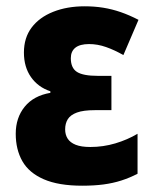

<svg xmlns="http://www.w3.org/2000/svg" viewBox="-20 -580 487 610"><path d="M334 -339V-230H281Q245 -230 224.5 -222.5Q204 -215 195.5 -201.5Q187 -188 187 -169Q187 -152 195 -139.5Q203 -127 220.5 -120Q238 -113 267 -113Q308 -113 346.5 -124.5Q385 -136 417 -155V-28Q392 -15 365.5 -6.5Q339 2 309 6Q279 10 241 10Q166 10 119 -10.5Q72 -31 51 -68Q30 -105 30 -155Q30 -206 58.5 -241Q87 -276 140 -285V-290Q101 -303 78.5 -335Q56 -367 56 -413Q56 -460 80.5 -492.5Q105 -525 149 -542.5Q193 -560 249 -560Q280 -560 308 -555.5Q336 -551 363.5 -541.5Q391 -532 420 -517L372 -405Q344 -421 317 -430.5Q290 -440 263 -440Q234 -440 219.5 -428.5Q205 -417 205 -395Q205 -364 224.5 -351.5Q244 -339 291 -339Z"/></svg>

Font: Noto Sans Display Condensed ExtraBold
Style: Regular
Weight: 800
Width: 3
Designer: Monotype Design Team
Foundry: Monotype Imaging Inc.
Version: Version 2.003